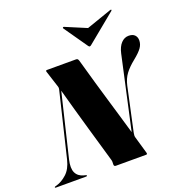

<svg xmlns="http://www.w3.org/2000/svg" viewBox="-212 -1049 1115 1183"><g transform="rotate(-20 345.5 -457.0)"><path d="M88 -136Q75 -81 89 -51.2Q103 -21.5 139.5 -12L151 -9Q157.5 -7.5 157.5 -4Q157.5 0 150.5 0H-47.5Q-53.5 0 -53.5 -3.5Q-53.5 -6.5 -47.5 -8.5L-38.5 -11Q-4.5 -20.5 28.8 -50.5Q62 -80.5 76 -138L178.5 -563.5Q180.5 -572 177.5 -580.8Q174.5 -589.5 172 -597.5L142.5 -689Q138.5 -700 148.5 -700H337.5Q343.5 -700 348 -697.8Q352.5 -695.5 356 -683.5Q381.5 -592.5 401 -525.2Q420.5 -458 437.2 -401.8Q454 -345.5 470.8 -288.5Q487.5 -231.5 508 -161.5L613 -639Q622.5 -681.5 643.8 -703.8Q665 -726 692.5 -726Q719 -726 732.2 -712.5Q745.5 -699 745.5 -677.5Q745.5 -651.5 729.5 -629Q713.5 -606.5 675 -575.5Q635 -543.5 612.5 -513.2Q590 -483 580.5 -440L518.5 -153.5Q514.5 -134.5 518 -123.5L550.5 -11Q553.5 0 544.5 0H345.5Q332 0 333.5 -16Q334.5 -26 334 -31.2Q333.5 -36.5 332.5 -41Q321 -81.5 303.8 -140.2Q286.5 -199 266.8 -267.8Q247 -336.5 226.5 -409Q206 -481.5 187.5 -549.5ZM458.5 -752.5Q451.5 -746 446.5 -746Q442 -746 437.5 -752.5L330.5 -906Q327.5 -910.5 332 -913.5Q334 -915.5 339.5 -913L475 -856L639 -913Q645.5 -915.5 648 -913.5Q650 -910.5 645.5 -906Z"/></g></svg>

Font: Fraunces 144pt Black
Style: Italic
Weight: 900
Italic angle: -16°
Version: Version 1.000;[0bf87f6ff]